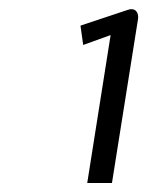

<svg xmlns="http://www.w3.org/2000/svg" viewBox="-20 -863 327 427"><path d="M159 -806 165 -763 226 -785 174 -456H229L287 -821C289 -835 281 -847 264 -841Z"/></svg>

Font: Charger Pro
Style: Obl
Weight: 400
Designer: Jasper
Foundry: Cannot Into Space Fonts
Version: Version 1.09